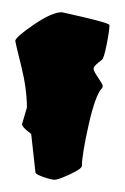

<svg xmlns="http://www.w3.org/2000/svg" viewBox="-20 -805 204 314"><path d="M16 -602 24 -629Q24 -660 14.5 -698Q5 -736 5 -738Q5 -744 35 -764.5Q65 -785 81 -785Q159 -768 159 -764Q159 -755 154.5 -732.5Q150 -710 147 -707.5Q144 -705 140 -702Q133 -696 133 -692.5Q133 -689 140.5 -678Q148 -667 148 -664.5Q148 -662 147 -661Q136 -650 125 -601Q114 -552 114 -534Q114 -529 94.5 -520Q75 -511 69.5 -511Q64 -511 51 -515.5Q38 -520 38 -523L31 -586Q16 -597 16 -602Z"/></svg>

Font: Piedra
Style: Regular
Weight: 400
Designer: Angel Koziupa & Ale Paul
Foundry: Angel Koziupa and Alejandro Paul
Version: Version 1.000